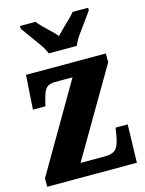

<svg xmlns="http://www.w3.org/2000/svg" viewBox="-116 -836 683 906"><g transform="rotate(-15 225.5 -383.0)"><path d="M0 0V-41L249 -468H163Q136 -468 122 -455Q108 -442 98 -401L90 -369H29L40 -536H430V-493L181 -68H301Q337 -68 353.5 -84.5Q370 -101 378 -150L384 -186H443L438 0ZM170 -606Q161 -629 142.5 -655.5Q124 -682 104.5 -708Q85 -734 72 -753V-766H148Q157 -754 173.5 -737.5Q190 -721 208 -704Q226 -687 238 -673Q251 -687 268.5 -704Q286 -721 303 -737.5Q320 -754 329 -766H405V-753Q392 -734 372.5 -708Q353 -682 334.5 -655.5Q316 -629 307 -606Z"/></g></svg>

Font: Noto Serif Bengali ExtraCondensed Black
Style: Regular
Weight: 900
Width: 2
Designer: Juan Bruce, Universal Thirst, Indian Type Foundry and the Monotype Design Team.
Foundry: Monotype Imaging Inc.
Version: Version 2.003; ttfautohint (v1.8.4.7-5d5b)